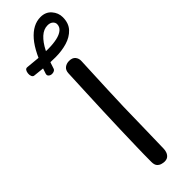

<svg xmlns="http://www.w3.org/2000/svg" viewBox="-345 -891 903 903"><g transform="rotate(-45 106.5 -440.0)"><path d="M116 7Q109 7 98 4Q87 1 79 -8Q71 -17 71 -36Q71 -85 72.5 -137.5Q74 -190 75.5 -246Q77 -302 79.5 -361Q82 -420 84.5 -481.5Q87 -543 90 -607Q91 -627 103.5 -636.5Q116 -646 133 -646Q155 -646 165 -633.5Q175 -621 174 -604Q172 -557 170 -513Q168 -469 166 -420.5Q164 -372 162 -311Q160 -235 159 -168Q158 -101 156 -40Q156 -29 152 -18Q148 -7 139.5 0Q131 7 116 7ZM57 -674Q55 -666 48.5 -662.5Q42 -659 34 -659Q24 -659 17 -665Q10 -671 13 -681Q47 -788 90 -837.5Q133 -887 184 -887Q218 -887 238 -864Q258 -841 258 -812Q258 -772 235.5 -748Q213 -724 177.5 -713.5Q142 -703 101 -703Q68 -703 34 -706Q0 -709 -32 -713Q-39 -714 -42.5 -722Q-46 -730 -45 -740.5Q-44 -751 -39.5 -758Q-35 -765 -26 -764Q5 -761 38 -758Q71 -755 102 -755Q136 -755 161.5 -760.5Q187 -766 201.5 -778Q216 -790 216 -808Q216 -819 206.5 -827.5Q197 -836 180 -836Q154 -836 131.5 -815.5Q109 -795 90.5 -758.5Q72 -722 57 -674Z"/></g></svg>

Font: Playpen Sans Arabic
Style: Regular
Weight: 400
Designer: Azza Alameddine, Laura Meseguer, Veronika Burian, José Scaglione
Foundry: TypeTogether
Version: Version 2.000